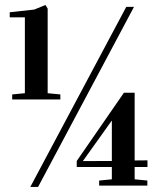

<svg xmlns="http://www.w3.org/2000/svg" viewBox="-20 -741 624 761"><path d="M18.6 -672.4V-692.4L115.7 -703.1L160.2 -721.2L168.9 -707V-371.6L219.2 -366.7V-346.7H28.3V-366.7L78.6 -371.6V-672.4ZM100.1 0 480.5 -713.9H511.2L130.9 0ZM284.2 -79.1V-103L471.2 -373.5H513.7V-105L564.5 -105.5V-79.1H513.7V-30.3L564 -25.4V-5.4H373V-25.4L423.3 -30.3V-79.1ZM309.1 -102.5 423.3 -103V-262.2H422.4L309.1 -103.5Z"/></svg>

Font: Vidaloka
Style: Regular
Weight: 400
Designer: Cyreal (www.cyreal.org)
Foundry: Cyreal (www.cyreal.org)
Version: Version 1.011